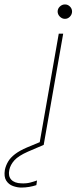

<svg xmlns="http://www.w3.org/2000/svg" viewBox="-150 -654 345 866"><path d="M27 0 115 -502H135L47 0ZM143 -569Q130 -569 120 -579Q110 -589 110 -602Q110 -615 120 -624.5Q130 -634 143 -634Q156 -634 165.5 -624.5Q175 -615 175 -602Q175 -589 165.5 -579Q156 -569 143 -569ZM-54 192Q-72 192 -91.5 185Q-111 178 -122 160.5Q-133 143 -128 112Q-124 93 -113.5 75Q-103 57 -82 41Q-61 25 -28 11L37 -16L46 0L-24 30Q-67 49 -85 69Q-103 89 -108 112Q-114 140 -99.5 156Q-85 172 -54 173Q-31 174 -14 169.5Q3 165 17 160L14 181Q-1 186 -18.5 189Q-36 192 -54 192Z"/></svg>

Font: DM Sans 16pt Thin
Style: Italic
Weight: 250
Italic angle: -10°
Version: Version 4.004;gftools[0.9.30]